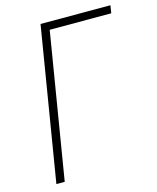

<svg xmlns="http://www.w3.org/2000/svg" viewBox="-111 -812 726 889"><g transform="rotate(-15 252.0 -367.5)"><path d="M48 0 169 -735H504L498 -698H203L88 0Z"/></g></svg>

Font: Iosevka Term Curly Extralight
Style: Italic
Weight: 200
Italic angle: -9°
Designer: Belleve Invis
Foundry: Belleve Invis
Version: Version 32.3.0